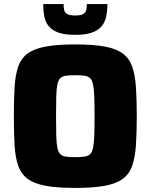

<svg xmlns="http://www.w3.org/2000/svg" viewBox="-20 -914 739 942"><path d="M349 8Q260 8 203.5 -2.5Q147 -13 115 -37Q83 -61 69 -102Q55 -143 51.5 -202.5Q48 -262 48 -344Q48 -426 51.5 -485.5Q55 -545 69 -586Q83 -627 115 -651Q147 -675 203.5 -685.5Q260 -696 349 -696Q438 -696 494.5 -685.5Q551 -675 583 -651Q615 -627 629 -586Q643 -545 647 -485.5Q651 -426 651 -344Q651 -262 647 -202.5Q643 -143 629 -102Q615 -61 583 -37Q551 -13 494.5 -2.5Q438 8 349 8ZM349 -143Q377 -143 394.5 -145.5Q412 -148 422 -157.5Q432 -167 436.5 -188.5Q441 -210 442.5 -247.5Q444 -285 444 -344Q444 -403 442.5 -440.5Q441 -478 436.5 -499.5Q432 -521 422 -530.5Q412 -540 394.5 -542.5Q377 -545 349 -545Q321 -545 303.5 -542.5Q286 -540 276 -530.5Q266 -521 261.5 -499.5Q257 -478 256 -440.5Q255 -403 255 -344Q255 -285 256 -247.5Q257 -210 261.5 -188.5Q266 -167 276 -157.5Q286 -148 303.5 -145.5Q321 -143 349 -143ZM349 -743Q298 -743 267 -754Q236 -765 219.5 -785Q203 -805 197.5 -833Q192 -861 192 -894H292Q292 -878 294.5 -865.5Q297 -853 309 -845.5Q321 -838 349 -838Q377 -838 389 -845.5Q401 -853 403.5 -865.5Q406 -878 406 -894H507Q507 -861 501 -833Q495 -805 478.5 -785Q462 -765 430.5 -754Q399 -743 349 -743Z"/></svg>

Font: Saira Thin ExtraBold
Style: Regular
Weight: 800
Version: Version 1.101